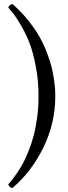

<svg xmlns="http://www.w3.org/2000/svg" viewBox="-20 -728 338 951"><path d="M253.9 -252Q253.9 -118.2 195.1 2.2Q136.2 122.6 42 203.1Q25.9 201.7 21 185.1Q31.2 173.8 39.8 163.1Q48.3 152.3 64.7 128.7Q81.1 105 94 80.6Q106.9 56.2 121.8 19Q136.7 -18.1 147 -56.9Q157.2 -95.7 164.1 -146.7Q170.9 -197.8 170.9 -252Q170.9 -326.2 158 -395.3Q145 -464.4 128.4 -509Q111.8 -553.7 87.4 -596.2Q63 -638.7 49.8 -655.8Q36.6 -672.9 21 -690.9Q26.4 -705.1 42 -708Q84.5 -670.9 118.9 -627.9Q153.3 -585 175 -546.9Q196.8 -508.8 212.6 -466.8Q228.5 -424.8 236.1 -394Q243.7 -363.3 248 -330.3Q252.4 -297.4 253.2 -282.2Q253.9 -267.1 253.9 -252Z"/></svg>

Font: Common Serif
Style: Regular
Weight: 400
Designer: Philipp H. Poll, Khaled Hosny
Foundry: Stefan Peev, Context Ltd.
Version: Version 1.026